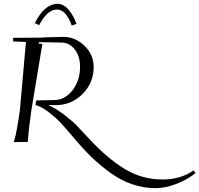

<svg xmlns="http://www.w3.org/2000/svg" viewBox="-20 -729 1032 994"><path d="M160.2 -609.4Q210.9 -709 277.3 -709Q308.6 -709 333.5 -680.7Q358.4 -652.3 376 -605.5L351.6 -596.7Q321.3 -679.7 275.4 -679.7Q224.6 -679.7 182.6 -598.6ZM47.9 -514.6V-533.2L192.4 -534.2L223.6 -536.1Q279.3 -538.1 308.6 -538.1Q369.1 -538.1 417 -492.2Q464.8 -446.3 464.8 -381.8Q464.8 -299.8 407.2 -242.2Q349.6 -184.6 267.6 -184.6L229.5 -185.5Q270.5 -167 312 -135.3Q353.5 -103.5 376 -80.1Q398.4 -56.6 441.4 -10.7Q535.2 90.8 625.5 145.5Q715.8 200.2 821.3 200.2Q915 200.2 982.4 153.3L992.2 167Q950.2 201.2 893.1 223.1Q835.9 245.1 786.1 245.1Q723.6 245.1 665 225.1Q606.4 205.1 552.7 166.5Q499 127.9 454.6 85Q410.2 42 359.4 -18.6Q317.4 -68.4 292.5 -94.7Q267.6 -121.1 231.4 -148.9Q195.3 -176.8 163.1 -185.5L168 -209L259.8 -210.9Q315.4 -210.9 355 -261.2Q394.5 -311.5 394.5 -383.8Q394.5 -437.5 367.2 -473.1Q339.8 -508.8 296.9 -508.8Q266.6 -508.8 181.6 -510.7L178.7 -503.9L199.2 -501L142.6 -159.2Q128.9 -64.5 124 0V5.9L51.8 6.8L53.7 -1Q66.4 -41 83 -159.2L114.3 -511.7Z"/></svg>

Font: Kleymisska
Style: Regular
Weight: 500
Italic angle: -8°
Designer: gluk
Foundry: gluk
Version: Version 0.298